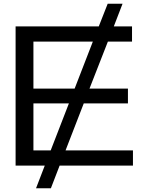

<svg xmlns="http://www.w3.org/2000/svg" viewBox="-20 -892 791 1034"><path d="M174 122H254L301 0H696V-82H333L431 -335H669V-415H462L561 -668H691V-750H593L640 -872H560L512 -750H64V0H221ZM160 -82V-335H351L253 -82ZM160 -668H480L382 -415H160Z"/></svg>

Font: Bounded Light
Style: Regular
Weight: 300
Designer: Vlad Churkin
Version: Version 3.0